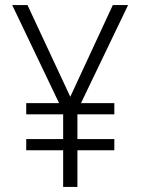

<svg xmlns="http://www.w3.org/2000/svg" viewBox="-20 -734 553 754"><path d="M256 -354 423 -714H483L298 -329H429V-285H284V-188H429V-144H284V0H228V-144H83V-188H228V-285H83V-329H212L28 -714H88Z"/></svg>

Font: Noto Sans Sinhala UI SemiCondensed Light
Style: Regular
Weight: 300
Width: 4
Designer: Jelle Bosma - Monotype Design Team
Foundry: Monotype Imaging Inc.
Version: Version 2.006; ttfautohint (v1.8.4.7-5d5b)